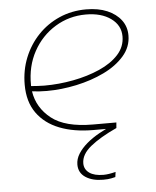

<svg xmlns="http://www.w3.org/2000/svg" viewBox="-53 -568 676 831"><g transform="rotate(-5 285.0 -152.5)"><path d="M362 218Q315 218 285.5 198.5Q256 179 256 143Q256 119 270 96.5Q284 74 308 53.5Q332 33 363.5 15.5Q395 -2 430 -17L438 0Q366 33 324 67Q282 101 282 140Q282 166 303.5 181.5Q325 197 365 197Q376 197 389 195Q402 193 418 189L415 211Q411 212 397.5 215Q384 218 362 218ZM338 0Q254 0 191.5 -24.5Q129 -49 94 -98Q59 -147 59 -221Q59 -284 81 -338.5Q103 -393 142.5 -434.5Q182 -476 235.5 -499.5Q289 -523 352 -523Q405 -523 443.5 -506.5Q482 -490 503.5 -461.5Q525 -433 525 -395Q525 -345 491 -306Q457 -267 402 -240.5Q347 -214 281.5 -200Q216 -186 152 -186Q136 -186 119.5 -187Q103 -188 88 -190Q99 -118 158.5 -71Q218 -24 339 -24H440L438 0ZM86 -213Q100 -212 115 -211Q130 -210 144 -210Q207 -210 270 -222Q333 -234 385 -257Q437 -280 468 -314Q499 -348 499 -393Q499 -441 457.5 -471Q416 -501 349 -501Q276 -501 215.5 -464Q155 -427 120 -363Q85 -299 86 -218Q86 -217 86 -216Q86 -215 86 -213Z"/></g></svg>

Font: MuseoModerno Thin Thin
Style: Italic
Weight: 250
Italic angle: -9°
Version: Version 1.003